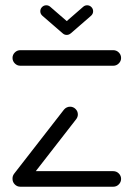

<svg xmlns="http://www.w3.org/2000/svg" viewBox="-20 -707 506 727"><path d="M438.5 -29.6Q438.5 -17.4 429.8 -8.7Q421.1 0 408.9 0H57Q44.8 0 36.1 -8.7Q27.4 -17.4 27.4 -29.6Q27.4 -41.5 36.1 -50.2Q44.8 -58.9 57 -58.9H408.9Q421.1 -58.9 429.8 -50.2Q438.5 -41.5 438.5 -29.6ZM57 -2.2Q44.8 -2.2 36.1 -10.9Q27.4 -19.6 27.4 -31.5Q27.4 -41.5 34.1 -50L222.2 -291.9Q226.3 -297 232.4 -300Q238.5 -303 245.2 -303Q257.4 -303 266.1 -294.3Q274.8 -285.6 274.8 -273.7Q274.8 -263.7 268.1 -255.2L80 -13.3Q75.9 -8.1 69.8 -5.2Q63.7 -2.2 57 -2.2ZM438.5 -487.4Q438.5 -475.6 429.8 -466.9Q421.1 -458.1 408.9 -458.1H57Q44.8 -458.1 36.1 -466.9Q27.4 -475.6 27.4 -487.8Q27.4 -499.6 36.1 -508.3Q44.8 -517 57 -517H408.9Q421.1 -517 429.8 -508.3Q438.5 -499.6 438.5 -487.4ZM132.6 -664.4Q132.6 -673.7 139.3 -680.4Q145.9 -687 155.2 -687Q163.7 -687 170 -681.5L247.4 -614.4Q255.2 -607.4 255.2 -597.4Q255.2 -588.1 248.5 -581.5Q241.9 -574.8 232.6 -574.8Q224.1 -574.8 217.8 -580.4L140.4 -647.4Q132.6 -654.4 132.6 -664.4ZM310 -687Q319.3 -687 325.9 -680.4Q332.6 -673.7 332.6 -664.4Q332.6 -654.4 324.8 -647.4L247.8 -580.4L218.1 -614.4L295.2 -681.5Q301.5 -687 310 -687Z"/></svg>

Font: 26F Galaxy Sans Medium
Style: Regular
Weight: 500
Designer: C₂₉H₂₅N₃O₅
Version: Version 1.100